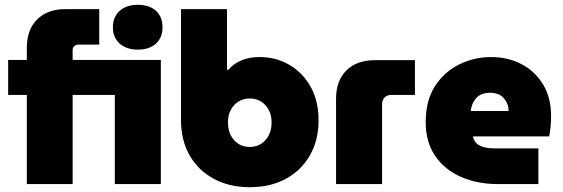

<svg xmlns="http://www.w3.org/2000/svg" viewBox="-20 -768 2350 801"><path d="M555 -561Q508 -561 479.5 -586Q451 -611 451 -654Q451 -698 479.5 -723Q508 -748 555 -748Q603 -748 630.5 -723Q658 -698 658 -654Q658 -611 630.5 -586Q603 -561 555 -561ZM92 0V-372H14V-518H92V-570Q92 -644 135 -687Q178 -730 254 -730H394V-582H307Q297 -582 290 -575.5Q283 -569 283 -559V-518H651V0H459V-372H283V0Z M1022 13Q937 13 872 -22Q807 -57 771 -120Q735 -183 735 -268V-730H927V-477H933Q956 -504 989 -517Q1022 -530 1063 -530Q1132 -530 1188 -497Q1244 -464 1276.5 -405Q1309 -346 1309 -266Q1309 -184 1273.5 -121Q1238 -58 1173.5 -22.5Q1109 13 1022 13ZM1022 -155Q1062 -155 1087.5 -183.5Q1113 -212 1113 -258Q1113 -301 1087.5 -329Q1062 -357 1022 -357Q982 -357 956.5 -329Q931 -301 931 -258Q931 -212 956.5 -183.5Q982 -155 1022 -155Z M1382 0V-357Q1382 -431 1425 -474Q1468 -517 1545 -517H1711V-372H1612Q1595 -372 1584.5 -361.5Q1574 -351 1574 -334V0Z M2058 0Q1971 0 1903 -30Q1835 -60 1795.5 -117.5Q1756 -175 1756 -258Q1756 -349 1795 -409Q1834 -469 1896.5 -499.5Q1959 -530 2028 -530Q2099 -530 2155.5 -500.5Q2212 -471 2245.5 -416Q2279 -361 2279 -284Q2279 -265 2277 -240.5Q2275 -216 2271 -199H1953Q1958 -173 1981 -161Q2004 -149 2041 -149H2226V0ZM1944 -305H2102Q2102 -334 2082.5 -357.5Q2063 -381 2025 -381Q1987 -381 1967 -359Q1947 -337 1944 -305Z"/></svg>

Font: MuseoModerno Black
Style: Regular
Weight: 900
Designer: Pablo Cosgaya, Héctor Gatti, Marcela Romero, and the Authors of The MuseoModerno Project.
Foundry: Omnibus-Type Team
Version: Version 1.001